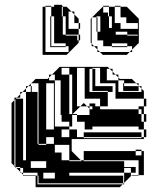

<svg xmlns="http://www.w3.org/2000/svg" viewBox="-20 -778 663 798"><path d="M64 -396H74L64 -386V-372H50L64 -386ZM280 -396V-468H268V-496H236V-468H268V-396ZM424 -492V-444H472V-456L460 -468H448V-480L436 -492ZM492 -432H496V-420H492ZM172 -240H204V-432H172ZM556 -400H492V-420H556ZM140 -336V-368H136V-336ZM140 -272V-304H136V-272ZM300 -272V-300H280V-272ZM140 -208V-240H136V-208ZM268 -176H208V-144H236V-112H268V-108H320L316 -112H268ZM136 -180H88V-252H136V-240H140V-272H136V-252H88V-324H136V-304H140V-336H136V-324H88V-396H74L88 -410V-420H98L88 -410V-396H136V-368H140V-400H112V-396H108V-420H98L108 -430V-432H110L108 -430V-420H112V-400H140V-432H110L128 -450H178L184 -456V-468H196L184 -456V-444H208V-252H268V-240H300V-208H328V-204H568V-208H328V-228H568V-208H578V-200H278V-150L316 -112H328V-108H496V-84H544V-80H556V-112H328V-150H544V-132H568V-150H544V-156H568V-150H578V-50H556V-48H526L528 -50H556V-80H544V-60H524V-80H496V-60H524V-48H526L496 -18V-12H490L496 -18V-60H268V-48H492V-16H140V-36H208V-60H160V-36H140V-48H136V-60H76V-80H64V-84H44V-366L40 -362V-88L48 -80H64V-64L68 -60H76V-52L78 -50H128V-48H136V-12H490L478 0H128V-48H76V-52L68 -60H64V-64L48 -80H44V-84H40V-88L28 -100V-350L40 -362V-372H50L46 -368H76V-112H88V-180H140V-176H172V-180H140V-208H136ZM568 -396V-410L558 -420H556V-422L546 -432H496V-444H472V-396ZM280 -324V-396H268V-324ZM588 -272H578V-304H568V-324H556V-336H578V-304H588ZM396 -336V-368H332V-496H300V-336H314L282 -304H300V-300H352V-326L342 -336H314L328 -350L342 -336H352V-326L354 -324H364V-336H352V-348H376V-336ZM280 -324H268V-304H280V-302L282 -304H280ZM268 -208V-240H236V-208ZM280 -252H268V-272H236V-300H232V-444H208V-468H196L228 -500H428L436 -492H448V-480L460 -468H472V-456L478 -450H528L546 -432H556V-422L558 -420H568V-410L578 -400V-368H588V-336H578V-368H460V-400H448V-396H428V-400H364V-420H448V-400H460V-432H376V-420H364V-444H376V-432H396V-464H376V-444H364V-468H376V-464H396V-496H364V-492H376V-468H364V-492H352V-396H428V-336H396V-324H556V-304H568V-272H578V-240H588V-208H578V-240H556V-252H364V-240H332V-272H280ZM172 -208V-180H204V-208ZM172 -80V-108H108V-80ZM241 -730V-750H237V-730ZM193 -706H189V-710H193ZM509 -646H461V-634H509V-630H553V-634H509ZM529 -562H519L529 -572V-586H509V-598H445V-586H509V-582H445V-586H409V-610H385V-646H381V-658H385V-646H397V-710H381V-706H385V-682H381V-706H363L407 -750H409V-726H429V-710H433V-662H445V-710H433V-750H409V-754H433V-750H457V-682H481V-658H553V-682H505V-706H481V-750H457V-754H481V-750H507L557 -700V-598H555L529 -572ZM253 -582H189V-586H253ZM253 -646V-710H241V-730H237V-710H241V-646ZM193 -682H189V-706H193ZM385 -658V-682H381V-658ZM193 -658H189V-682H193ZM193 -610V-634H189V-610ZM193 -610V-586H189V-610ZM407 -550 395 -562H385V-572L371 -586H361V-596L357 -600V-700L361 -704V-706H363L361 -704V-596L371 -586H385V-572L395 -562H519L507 -550ZM157 -550V-750H169V-562H265V-586H253V-598H205V-646H193V-634H189V-658H193V-646H205V-710H193V-750H169V-754H193V-750H205V-758H237V-754H241V-750H257L277 -730H289V-718L307 -700V-682H313V-658H307V-682H289V-718L277 -730H265V-658H307V-634H313V-610H307V-634H253V-646H241V-634H253V-630H301V-610H307V-600L257 -550Z"/></svg>

Font: Rubik Broken Fax
Style: Regular
Weight: 400
Designer: Hubert and Fischer, NaN
Foundry: Hubert and Fischer, NaN
Version: Version 2.201